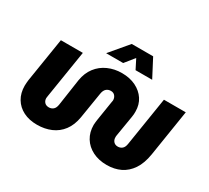

<svg xmlns="http://www.w3.org/2000/svg" viewBox="-141 -939 1283 1181"><g transform="rotate(30 501.0 -349.0)"><path d="M230 12Q174 12 132.5 -9Q91 -30 68 -68.5Q45 -107 45 -159Q45 -169 46 -179Q47 -189 48 -199L98 -512H254L200 -174Q198 -165 198 -159Q198 -141 209 -129Q220 -117 240 -117Q257 -117 270 -127.5Q283 -138 287 -163L315 -353Q324 -408 353.5 -446.5Q383 -485 428 -505Q473 -525 525 -525Q582 -525 624.5 -504Q667 -483 691 -446.5Q715 -410 715 -361Q715 -352 714.5 -342Q714 -332 712 -322L688 -177Q687 -174 687 -169.5Q687 -165 687 -162Q687 -144 698 -132Q709 -120 728 -120Q745 -120 758 -130.5Q771 -141 775 -166L830 -512H985L933 -183Q922 -115 893 -72Q864 -29 821.5 -8.5Q779 12 725 12Q668 12 624.5 -10Q581 -32 557 -71Q533 -110 533 -162Q533 -171 534.5 -181.5Q536 -192 537 -201L559 -340Q560 -343 560.5 -347Q561 -351 561 -353Q561 -370 550.5 -383Q540 -396 521 -396Q502 -396 489 -384.5Q476 -373 472 -348L442 -163Q432 -104 402.5 -65Q373 -26 328.5 -7Q284 12 230 12ZM379 -582 487 -710H639L706 -582H588L554 -649L500 -582Z"/></g></svg>

Font: MuseoModerno Thin
Style: Bold Italic
Weight: 700
Italic angle: -9°
Version: Version 1.003